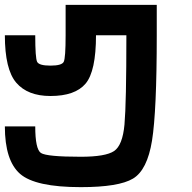

<svg xmlns="http://www.w3.org/2000/svg" viewBox="-20 -645 790 790"><path d="M125 -500Q125 -406.2 132.8 -390.6Q140.6 -375 187.5 -375Q234.4 -375 242.2 -390.6Q250 -406.2 250 -500V-625H625V-500Q625 -187.5 605.5 -66.4Q585.9 54.7 527.3 89.8Q468.8 125 312.5 125Q125 125 62.5 70.3Q0 15.6 0 -125H125Q125 -31.2 148.4 -15.6Q171.9 0 312.5 0Q414.1 0 449.2 -23.4Q484.4 -46.9 492.2 -132.8Q500 -218.8 500 -500H375Q375 -351.6 332 -300.8Q289.1 -250 187.5 -250Q93.8 -250 46.9 -304.7Q0 -359.4 0 -500Z"/></svg>

Font: CraftyPE
Style: Regular
Weight: 400
Designer: Erek Butcher
Foundry: Haunted Coop
Version: Version 0.018;April 4, 2024;FontCreator 15.0.0.2962 64-bit